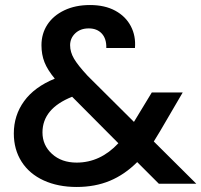

<svg xmlns="http://www.w3.org/2000/svg" viewBox="-20 -731 801 764"><path d="M612 0 526 -86Q476 -36 417 -11.5Q358 13 285 13Q211 13 154 -13Q97 -39 66 -87.5Q35 -136 35 -200Q35 -272 76 -328.5Q117 -385 198 -418Q169 -453 157 -483.5Q145 -514 145 -551Q145 -597 168.5 -633Q192 -669 236 -690Q280 -711 338 -711Q397 -711 438.5 -688.5Q480 -666 500.5 -627Q521 -588 517 -540H403Q404 -577 385 -597.5Q366 -618 333 -618Q300 -618 279.5 -598.5Q259 -579 259 -551Q259 -524 274.5 -497.5Q290 -471 329 -429L513 -246L584 -363H707L617 -209L592 -168L761 0ZM285 -84Q379 -84 451 -161L267 -346Q149 -299 149 -204Q149 -153 187 -118.5Q225 -84 285 -84Z"/></svg>

Font: MSTAGE Medium
Style: Regular
Weight: 500
Designer: Ninad Kale (Devanagari), Jonny Pinhorn (Latin)
Foundry: Indian Type Foundry
Version: 4.004